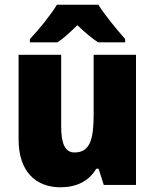

<svg xmlns="http://www.w3.org/2000/svg" viewBox="-20 -786 658 816"><path d="M398 -766H222C197 -724 141 -655 107 -620V-606H224C253 -625 277 -648 309 -679C341 -648 368 -625 397 -606H512V-620C476 -661 426 -721 398 -766ZM558 -553H378V-300C378 -197 364 -138 297 -138C256 -138 240 -176 240 -249V-553H59V-193C59 -56 133 10 237 10C302 10 357 -14 389 -69H399L421 0H558Z"/></svg>

Font: Noto Sans Khmer SemiCondensed Black
Style: Regular
Weight: 900
Width: 4
Designer: Danh Hong and the Monotype Design Team
Foundry: Monotype Imaging Inc.
Version: Version 2.004